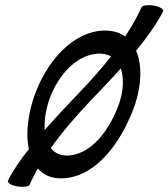

<svg xmlns="http://www.w3.org/2000/svg" viewBox="-20 -676 659 752"><path d="M535 -648C516 -608 495 -570 470 -533C447 -550 417 -558 380 -556C248 -547 143 -408 104 -267C87 -204 82 -143 93 -92C59 -49 30 -7 11 32C8 40 24 50 47 54C70 58 92 55 96 48C105 26 117 5 128 -16C152 11 186 26 232 22C362 13 459 -126 508 -264C535 -344 537 -422 513 -477C557 -531 595 -584 619 -632C622 -640 606 -650 583 -654C560 -658 538 -655 535 -648ZM167 -267C195 -365 270 -460 363 -466C383 -467 401 -463 415 -455C378 -408 337 -362 295 -318C250 -271 201 -219 155 -167C153 -197 157 -232 167 -267ZM335 -282C373 -322 414 -364 453 -408C466 -371 464 -320 446 -269C411 -171 342 -74 250 -67C218 -65 195 -76 179 -96C225 -161 279 -223 335 -282Z"/></svg>

Font: Nupuram Condensed Oblique
Style: Regular
Weight: 400
Width: 3
Designer: Santhosh Thottingal (santhosh.thottingal@gmail.com)
Foundry: SMC
Version: Version 1.000